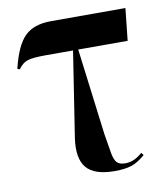

<svg xmlns="http://www.w3.org/2000/svg" viewBox="-67 -593 573 658"><g transform="rotate(-10 219.5 -264.0)"><path d="M280 8Q210 8 182.5 -24.5Q155 -57 165 -127L211 -424H116Q72 -424 53.5 -418.5Q35 -413 20 -392L12 -395Q31 -474 62.5 -505Q94 -536 154 -536H413L401 -424H229L267 -123Q274 -78 278.5 -54Q283 -30 292 -21Q301 -12 321 -12Q339 -12 354.5 -20Q370 -28 380 -38L387 -29Q363 -8 340.5 0Q318 8 280 8Z"/></g></svg>

Font: Noto Serif Display ExtraCondensed SemiBold
Style: Regular
Weight: 600
Width: 2
Designer: Monotype Design Team
Foundry: Monotype Imaging Inc.
Version: Version 2.009